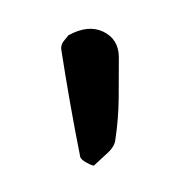

<svg xmlns="http://www.w3.org/2000/svg" viewBox="-50 -731 318 325"><g transform="rotate(-15 109.0 -568.5)"><path d="M79 -455Q77 -454 68 -462.5Q59 -471 60 -476Q63 -522 67 -567.5Q71 -613 76 -659Q77 -667 85 -672.5Q93 -678 94 -679Q131 -688 152.5 -669.5Q174 -651 167 -622Q158 -588 148.5 -554Q139 -520 125 -488Q121 -477 106.5 -469.5Q92 -462 79 -455Z"/></g></svg>

Font: Mansalva
Style: Regular
Weight: 400
Designer: Carolina Short
Foundry: Carolina Short
Version: Version 2.112; ttfautohint (v1.8.4.7-5d5b)